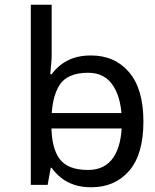

<svg xmlns="http://www.w3.org/2000/svg" viewBox="-20 -780 655 810"><path d="M536 -238V-303H160V-238ZM365 10Q465 10 525 -59.5Q585 -129 585 -267Q585 -405 524.5 -475.5Q464 -546 364 -546Q322 -546 291 -535.5Q260 -525 237 -507Q214 -489 198 -467H192Q193 -480 195.5 -505.5Q198 -531 198 -546V-760H110V0H181L194 -72H198Q214 -49 237 -30.5Q260 -12 291.5 -1Q323 10 365 10ZM351 -63Q266 -63 231.5 -109.5Q197 -156 197 -250V-266Q197 -366 230 -419.5Q263 -473 352 -473Q423 -473 458.5 -416.5Q494 -360 494 -265Q494 -169 458.5 -116Q423 -63 351 -63Z"/></svg>

Font: utamil85
Style: Book
Weight: 400
Designer: Jelle Bosma - Monotype Design Team
Foundry: Monotype Imaging Inc.
Version: Version 2.003